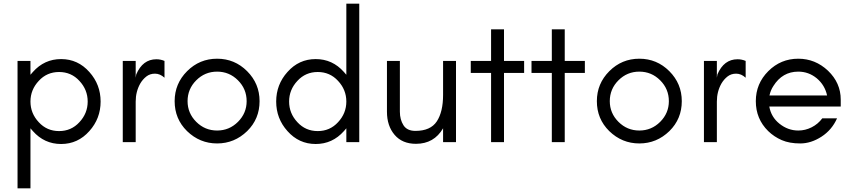

<svg xmlns="http://www.w3.org/2000/svg" viewBox="-20 -770 4614 1040"><path d="M145 250H75V-440H145V-365Q151 -373 158 -380Q220 -450 311 -450Q402 -450 464 -380Q525 -312 525 -220Q525 -128 464 -60Q402 10 311 10Q220 10 158 -60Q151 -67 145 -75ZM410 -332Q366 -380 300 -380Q234 -380 190 -332Q145 -284 145 -220Q145 -156 190 -108Q234 -60 300 -60Q366 -60 410 -108Q455 -156 455 -220Q455 -284 410 -332Z M871 -349Q847 -371 819.5 -371Q792 -371 772.5 -355.5Q753 -340 740 -318Q715 -274 715 -220V0H645V-440H715V-349L718 -367Q753 -449 827 -449Q850 -449 871 -440Z M1316 -222Q1316 -288 1269 -335Q1222 -382 1156 -382Q1090 -382 1043 -335Q996 -288 996 -222Q996 -157 1043 -110Q1090 -63 1156 -63Q1222 -63 1269 -110Q1316 -157 1316 -222ZM1386 -222Q1386 -126 1319 -60Q1250 7 1156 7Q1062 7 993 -60Q926 -126 926 -222Q926 -317 993.5 -384.5Q1061 -452 1156 -452Q1251 -452 1318.5 -384.5Q1386 -317 1386 -222Z M1811 -332Q1767 -380 1701 -380Q1635 -380 1591 -332Q1546 -284 1546 -220Q1546 -156 1591 -108Q1635 -60 1701 -60Q1767 -60 1811 -108Q1856 -156 1856 -220Q1856 -284 1811 -332ZM1926 0H1856V-75Q1850 -67 1843 -60Q1781 10 1690 10Q1599 10 1537 -60Q1476 -128 1476 -220Q1476 -312 1537 -380Q1599 -450 1690 -450Q1781 -450 1843 -380Q1850 -373 1856 -365V-750H1926Z M2380 -75Q2331 9 2233 9Q2159 9 2117.5 -39.5Q2076 -88 2076 -165V-440H2146V-165Q2146 -122 2165.5 -91.5Q2185 -61 2230 -61Q2312 -61 2346 -112.5Q2380 -164 2380 -256V-440H2450V0H2380Z M2530 -375V-440H2640V-611H2710V-440H2819V-375H2710V0H2640V-375Z M2859 -375V-440H2969V-611H3039V-440H3148V-375H3039V0H2969V-375Z M3603 -222Q3603 -288 3556 -335Q3509 -382 3443 -382Q3377 -382 3330 -335Q3283 -288 3283 -222Q3283 -157 3330 -110Q3377 -63 3443 -63Q3509 -63 3556 -110Q3603 -157 3603 -222ZM3673 -222Q3673 -126 3606 -60Q3537 7 3443 7Q3349 7 3280 -60Q3213 -126 3213 -222Q3213 -317 3280.5 -384.5Q3348 -452 3443 -452Q3538 -452 3605.5 -384.5Q3673 -317 3673 -222Z M4019 -349Q3995 -371 3967.5 -371Q3940 -371 3920.5 -355.5Q3901 -340 3888 -318Q3863 -274 3863 -220V0H3793V-440H3863V-349L3866 -367Q3901 -449 3975 -449Q3998 -449 4019 -440Z M4534 -230V-193H4147Q4157 -136 4202 -100Q4248 -63 4304 -63Q4342 -63 4376.5 -80.5Q4411 -98 4434 -129H4514Q4486 -66 4429.5 -29.5Q4373 7 4314.5 7Q4256 7 4214.5 -11Q4173 -29 4141 -60Q4074 -126 4074 -222Q4074 -317 4141.5 -384.5Q4209 -452 4304 -452Q4396 -452 4465 -387Q4534 -321 4534 -230ZM4460 -253Q4448 -309 4404 -346Q4360 -382 4304 -382Q4218 -382 4169 -304Q4154 -281 4148 -253Z"/></svg>

Font: Puffins on Iceburgs
Style: Regular
Weight: 400
Version: Version 1.0